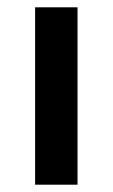

<svg xmlns="http://www.w3.org/2000/svg" viewBox="-20 -505 308 525"><path d="M76 -485H192V0H76Z"/></svg>

Font: Niramit SemiBold
Style: Regular
Weight: 600
Designer: Katatrad Aksorn Co.,Ltd.
Foundry: Cadson Demak Co.,Ltd.
Version: Version 1.001; ttfautohint (v1.6)